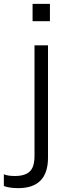

<svg xmlns="http://www.w3.org/2000/svg" viewBox="-106 -765 342 996"><path d="M-12 211Q-57 211 -86 200V139Q-65 148 -29 148Q24 148 48.5 124.5Q73 101 73 44V-530H143V53Q143 211 -12 211ZM153 -655H63V-745H153Z"/></svg>

Font: Tanohe Sans
Style: Regular
Weight: 400
Designer: Village Type and Design LLC & Cristiano Sobral
Foundry: Cooper Hewitt Smithsonian Design Museum
Version: Version 1.00;September 29, 2021;FontCreator 13.0.0.2655 64-b